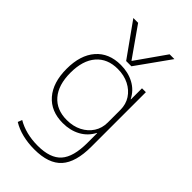

<svg xmlns="http://www.w3.org/2000/svg" viewBox="-299 -880 1190 1190"><g transform="rotate(45 296.5 -285.0)"><path d="M118 -790H160L297 -595H299L436 -790H478L321 -570H275ZM260 220Q204 220 155 208Q106 196 67 172L78 144Q115 166 160.5 177.5Q206 189 259 189Q368 189 416 135Q464 81 464 -42V-127H462Q435 -75 384.5 -47.5Q334 -20 269 -20Q165 -20 106.5 -87.5Q48 -155 48 -275Q48 -395 106.5 -462.5Q165 -530 269 -530Q334 -530 385 -502.5Q436 -475 462 -423H464V-520H498V-42Q498 94 441.5 157Q385 220 260 220ZM273 -51Q329 -51 372 -73Q415 -95 439.5 -133Q464 -171 464 -220V-330Q464 -380 439.5 -417.5Q415 -455 372 -477Q329 -499 273 -499Q183 -499 132.5 -440.5Q82 -382 82 -275Q82 -168 132.5 -109.5Q183 -51 273 -51Z"/></g></svg>

Font: M PLUS 1 ExtraLight
Style: Regular
Weight: 250
Version: Version 1.001